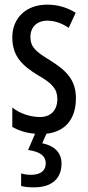

<svg xmlns="http://www.w3.org/2000/svg" viewBox="-20 -567 379 827"><path d="M245 137C245 92 216 61 162 50L180 9C261 0 307 -54 307 -144C307 -226 262 -265 196 -307C133 -345 111 -365 111 -408C111 -450 139 -478 184 -478C217 -478 248 -466 276 -447L306 -512C269 -535 229 -547 183 -547C94 -547 33 -491 33 -406C33 -323 78 -283 145 -242C205 -208 227 -183 227 -141C227 -92 199 -63 152 -63C108 -63 62 -80 33 -104V-20C58 -6 92 6 131 9L101 79C149 86 177 102 177 137C177 166 157 186 114 186C99 186 84 184 71 180V234C84 238 103 240 127 240C201 240 245 204 245 137Z"/></svg>

Font: Noto Sans Arabic ExtCond
Style: Regular
Weight: 400
Width: 2
Designer: Monotype Design Team, Nadine Chahine, Nizar Qandah and Khaled Hosny
Foundry: Monotype Imaging Inc.
Version: Version 2.012